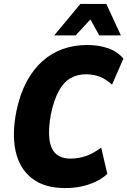

<svg xmlns="http://www.w3.org/2000/svg" viewBox="-20 -945 648 977"><path d="M312 12Q206 12 142.5 -37.5Q79 -87 59.5 -175.5Q40 -264 64 -382Q82 -467 115.5 -529.5Q149 -592 195.5 -633.5Q242 -675 299.5 -695.5Q357 -716 423 -716Q483 -716 530 -699.5Q577 -683 608 -647L550 -514Q520 -542 488 -554.5Q456 -567 418 -567Q374 -567 339.5 -547.5Q305 -528 280 -483.5Q255 -439 239 -364Q225 -287 231.5 -236.5Q238 -186 265 -162Q292 -138 339 -138Q379 -138 417 -151Q455 -164 495 -194L526 -60Q500 -36 467 -20.5Q434 -5 395.5 3.5Q357 12 312 12ZM256 -765 389 -925H521L595 -765H485L440 -846L365 -765Z"/></svg>

Font: Nunito Sans 10pt Condensed Black
Style: Italic
Weight: 900
Width: 3
Italic angle: -9°
Designer: Vernon Adams
Foundry: Vernon Adams
Version: Version 3.101;gftools[0.9.27]